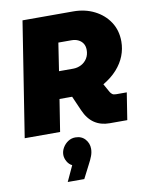

<svg xmlns="http://www.w3.org/2000/svg" viewBox="-105 -775 895 1154"><g transform="rotate(-10 342.5 -198.0)"><path d="M4 0 114 -700H423Q495 -700 552.5 -671Q610 -642 643.5 -591Q677 -540 677 -472Q677 -427 660.5 -384.5Q644 -342 610.5 -304.5Q577 -267 526 -237L555 -185Q560 -177 567.5 -171Q575 -165 591 -165H656L630 0H522Q469 0 430 -26Q391 -52 367 -107L328 -196Q324 -196 318 -196Q312 -196 308 -196H251L220 0ZM277 -361H363Q390 -361 413 -373Q436 -385 449.5 -407Q463 -429 463 -458Q463 -481 453 -497Q443 -513 425 -522Q407 -531 383 -531H303ZM213 304 257 209Q238 200 226.5 179.5Q215 159 215 139Q215 116 227.5 95Q240 74 260 61Q280 48 304 48Q342 48 364 73Q386 98 386 131Q386 153 378 174.5Q370 196 356 222L314 304Z"/></g></svg>

Font: MuseoModerno Black
Style: Italic
Weight: 900
Italic angle: -9°
Designer: Pablo Cosgaya, Héctor Gatti, Marcela Romero, and the Authors of The MuseoModerno Project.
Foundry: Omnibus-Type Team
Version: Version 1.003